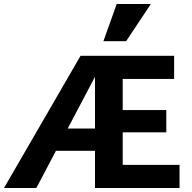

<svg xmlns="http://www.w3.org/2000/svg" viewBox="-33 -936 954 956"><path d="M-13 0 368 -658H495L148 0ZM197 -185 234 -296H501V-185ZM533 -277V-388H795V-277ZM440 0V-658H834V-543H578V-115H861V0ZM482 -731 548 -916H718L595 -731Z"/></svg>

Font: Ysabeau SC ExtraBold
Style: Regular
Weight: 800
Designer: Christian Thalmann (Catharsis Fonts)
Version: Version 2.001;gftools[0.9.30]; featfreeze: smcp